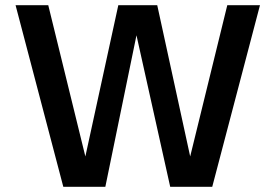

<svg xmlns="http://www.w3.org/2000/svg" viewBox="-20 -720 1062 740"><path d="M436 -700H586L713 -117L856 -700H982L798 0H636L506 -584L386 0H224L40 -700H166L309 -117Z"/></svg>

Font: Fivo Sans Med
Style: Regular
Weight: 450
Designer: Alexander Slobzheninov
Foundry: Alexander Slobzheninov
Version: 1.0